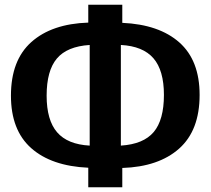

<svg xmlns="http://www.w3.org/2000/svg" viewBox="-20 -749 885 807"><path d="M819 -350Q819 -201 733 -124.5Q647 -48 494 -43V38H351V-44Q196 -51 111 -126.5Q26 -202 26 -347Q26 -496 112 -572.5Q198 -649 351 -654V-729H494V-653Q649 -646 734 -570.5Q819 -495 819 -350ZM488 -137Q583 -143 626 -194Q669 -245 669 -350Q669 -453 625 -504Q581 -555 488 -560ZM176 -347Q176 -244 220 -193Q264 -142 357 -137V-560Q262 -554 219 -503Q176 -452 176 -347Z"/></svg>

Font: Fira Sans SemiBold
Style: Regular
Weight: 600
Designer: bBox Type GmbH & Carrois Corporate GbR & Edenspiekermann AG
Foundry: bBox Type GmbH & Carrois Corporate GbR & Edenspiekermann AG
Version: Version 4.301;PS 004.301;hotconv 1.0.88;makeotf.lib2.5.64775